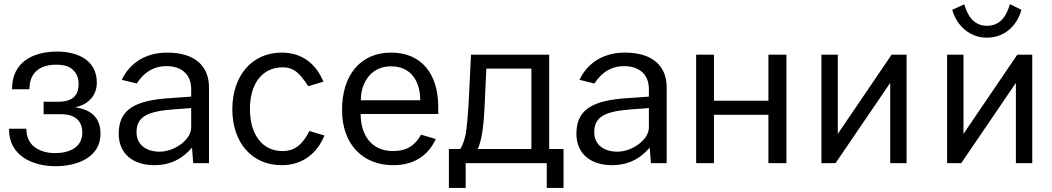

<svg xmlns="http://www.w3.org/2000/svg" viewBox="-20 -797 5141 938"><path d="M252 15C352 15 471 -25 471 -144C471 -222 425 -261 351 -272V-274C411 -286 453 -331 453 -393C453 -505 357 -545 259 -545C142 -545 39 -494 39 -364V-361H124V-364C124 -437 170 -481 254 -481C292 -481 321 -472 337 -455C355 -438 364 -415 364 -387C364 -330 335 -300 263 -300H193V-239H279C346 -239 382 -207 382 -149C382 -74 314 -49 250 -49C177 -49 109 -83 109 -165V-168H24V-165C24 -36 139 15 252 15Z M734 10C810 10 871 -20 918 -76L924 0H1001V-370C1001 -474 933 -540 797 -540C688 -540 612 -486 575 -407L648 -389C686 -448 735 -474 793 -474C868 -474 914 -432 914 -363V-325L817 -318C635 -308 560 -260 560 -143C560 -46 630 10 734 10ZM760 -56C693 -56 647 -91 647 -151C647 -231 707 -254 833 -263L914 -269V-174C914 -114 832 -56 760 -56Z M1356 -540C1210 -540 1115 -426 1115 -263C1115 -101 1210 10 1356 10C1461 10 1530 -50 1565 -135L1492 -157C1460 -97 1426 -59 1360 -59C1262 -59 1201 -139 1201 -265C1201 -389 1262 -468 1360 -468C1419 -468 1445 -437 1486 -376L1560 -398C1527 -477 1464 -540 1356 -540Z M2121 -240V-275C2121 -436 2039 -540 1891 -540C1739 -540 1651 -428 1651 -260C1651 -90 1754 10 1901 10C1996 10 2070 -32 2109 -118L2037 -139C2009 -88 1968 -59 1900 -59C1795 -59 1742 -137 1742 -240ZM1743 -307C1742 -388 1789 -473 1890 -473C1988 -473 2033 -400 2033 -307Z M2651 121H2733V-69H2663V-530H2281L2269 -284C2265 -225 2261 -177 2255 -141C2249 -113 2241 -89 2229 -69H2173V121H2255V0H2651ZM2356 -462H2576V-69H2314C2338 -119 2344 -214 2347 -268Z M2970 10C3046 10 3107 -20 3154 -76L3160 0H3237V-370C3237 -474 3169 -540 3033 -540C2924 -540 2848 -486 2811 -407L2884 -389C2922 -448 2971 -474 3029 -474C3104 -474 3150 -432 3150 -363V-325L3053 -318C2871 -308 2796 -260 2796 -143C2796 -46 2866 10 2970 10ZM2996 -56C2929 -56 2883 -91 2883 -151C2883 -231 2943 -254 3069 -263L3150 -269V-174C3150 -114 3068 -56 2996 -56Z M3381 -530V0H3468V-236H3734V0H3822V-530H3734V-305H3468V-530Z M4073 -143V-530H3993V0H4062L4329 -392V0H4409V-530H4336Z M4801 -671C4738 -671 4706 -721 4691 -776L4632 -749C4654 -671 4718 -613 4801 -613C4886 -613 4948 -669 4970 -749L4914 -777C4897 -719 4868 -671 4801 -671ZM4687 -143V-530H4607V0H4676L4943 -392V0H5023V-530H4950Z"/></svg>

Font: Cheyenne Sans
Style: Regular
Weight: 400
Designer: The Public Sans project authors (U.S. Web Design System), Libre Franklin designed by Pablo Impallari and Rodrigo Fuenzal
Foundry: The Cheyenne Sans Project Authors
Version: Version 2.007